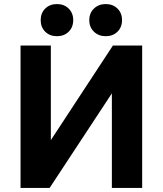

<svg xmlns="http://www.w3.org/2000/svg" viewBox="-20 -924 800 944"><path d="M81 0V-700H230V-235L535 -700H679V0H530V-465L224 0ZM260 -746Q225 -746 202.5 -768Q180 -790 180 -825Q180 -860 202.5 -882Q225 -904 260 -904Q295 -904 317.5 -882Q340 -860 340 -825Q340 -790 317.5 -768Q295 -746 260 -746ZM500 -746Q465 -746 442 -768Q419 -790 419 -825Q419 -860 442 -882Q465 -904 500 -904Q535 -904 557.5 -882Q580 -860 580 -825Q580 -790 557.5 -768Q535 -746 500 -746Z"/></svg>

Font: Golos Text SemiBold
Style: Regular
Weight: 600
Designer: A.Korolkova, Vitaly Kuzmin
Foundry: ParaType Ltd
Version: Version 2.004